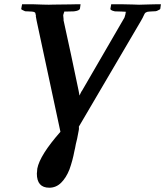

<svg xmlns="http://www.w3.org/2000/svg" viewBox="-20 -666 771 896"><path d="M262 -51 151 -569 147 -591H148Q145 -608 143 -608Q136 -612 128 -612L108 -613Q97 -613 96 -614Q79 -621 79 -624L83 -646H137Q158 -645 181 -644.5Q204 -644 208 -644Q210 -644 227 -644.5Q244 -645 266.5 -645Q289 -645 308 -645.5Q327 -646 332 -646H356L353 -625Q350 -616 325 -613L285 -612Q281 -612 282 -614Q278 -608 276 -599L275 -595Q276 -588 276 -583.5Q276 -579 277 -574H276Q294 -492 312 -408.5Q330 -325 347 -242L351 -220Q354 -226 356.5 -232Q359 -238 363 -243L555 -574Q562 -584 563 -591Q564 -593 564 -595Q564 -597 565 -598L567 -610L571 -609Q568 -612 550 -612Q543 -612 533.5 -612.5Q524 -613 516 -613Q503 -616 499 -619Q495 -622 495 -624L499 -646H554Q575 -646 600 -645Q625 -644 629 -644Q630 -644 647.5 -644.5Q665 -645 683.5 -645.5Q702 -646 706 -646H731L730 -640L728 -625Q728 -622 712 -615Q708 -613 693 -613L677 -612Q668 -612 661 -608Q655 -605 650 -592Q649 -589 646 -583.5Q643 -578 638 -569L348 -75Q349 -68 348 -60.5Q347 -53 345 -45Q343 -32 340 -19Q337 -6 334 6Q332 16 330.5 24.5Q329 33 327 40Q319 83 304 125Q289 163 265.5 186.5Q242 210 210 210Q152 210 152 144Q152 138 153 134Q153 130 153.5 127Q154 124 154 121Q166 58 262 -51Z"/></svg>

Font: Libertinus Serif Semibold Italic
Style: Regular
Weight: 600
Italic angle: -11.5°
Designer: Philipp H. Poll, Khaled Hosny
Foundry: Caleb Maclennan
Version: Version 7.051;RELEASE